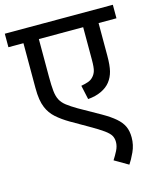

<svg xmlns="http://www.w3.org/2000/svg" viewBox="-119 -706 806 975"><g transform="rotate(-15 284.0 -219.0)"><path d="M568 -551H474V-380Q474 -329 466.5 -299Q459 -269 441 -246Q424 -224 393.5 -209.5Q363 -195 323 -192L307 -266Q329 -270 344.5 -275.5Q360 -281 370 -292Q382 -304 387.5 -321.5Q393 -339 393 -380V-551H160V-353Q160 -307 163 -278Q166 -249 176 -230Q186 -211 206 -195.5Q226 -180 260 -160L370 -98Q412 -74 437.5 -52Q463 -30 474.5 -5.5Q486 19 486 53Q486 93 469.5 128.5Q453 164 439 184L367 142Q380 122 391.5 99.5Q403 77 403 55Q403 36 395 21.5Q387 7 363 -10.5Q339 -28 290 -56L203 -106Q164 -129 136.5 -153.5Q109 -178 95 -212Q87 -231 83 -256Q79 -281 79 -316V-551H0V-622H568Z"/></g></svg>

Font: Noto Sans Devanagari
Style: Regular
Weight: 400
Designer: Jelle Bosma - Monotype Design Team
Foundry: Monotype Imaging Inc.
Version: Version 2.003